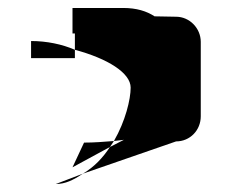

<svg xmlns="http://www.w3.org/2000/svg" viewBox="-20 -670 568 482"><path d="M58 -524H168V-545C136 -559 97 -567 58 -567ZM120 -208C144 -208 164 -218 188 -234ZM162 -250 256 -301 266 -316C240 -314 217 -312 191 -312ZM162 -586V-650H289C323 -650 348 -642 368 -629L422 -628C456 -628 484 -599 484 -565V-378C484 -343 457 -315 422 -315L188 -234C217 -251 239 -275 256 -301L291 -319C282 -318 276 -317 266 -316C295 -366 308 -421 308 -450C308 -487 250 -523 168 -545V-586Z"/></svg>

Font: bitstorm
Style: suext
Weight: 400
Version: Version 0.2